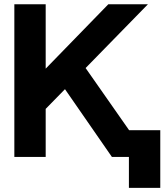

<svg xmlns="http://www.w3.org/2000/svg" viewBox="-20 -743 796 909"><path d="M196.3 -227.5V0H47.9V-722.7H196.3V-418L492.7 -722.7H680.2L385.3 -420.9L591.3 -126.5H738.8V146.5H590.3V0H509.8L287.6 -320.8Z"/></svg>

Font: Giphurs
Style: Bold
Weight: 700
Version: Version 0.920; ttfautohint (v1.8.4.7-5d5b)